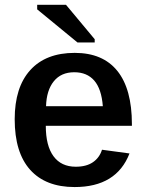

<svg xmlns="http://www.w3.org/2000/svg" viewBox="-20 -754 596 784"><path d="M167 -240.2Q167 -158.7 198.5 -116Q230 -73.2 289.6 -73.2Q332.5 -73.2 359.4 -91.6Q386.2 -109.9 396.5 -142.6L508.8 -127.4Q455.6 9.8 284.7 9.8Q166.5 9.8 103.3 -60.5Q40 -130.9 40 -267.1Q40 -397.9 103.8 -468Q167.5 -538.1 285.2 -538.1Q399.9 -538.1 459.2 -464.4Q518.6 -390.6 518.6 -247.1V-240.2ZM399.9 -320.3Q394.5 -390.6 365 -424.8Q335.4 -459 283.2 -459Q229.5 -459 199.7 -422.1Q169.9 -385.3 168 -320.3ZM366.7 -593.8V-580.6H296.4L131.8 -715.8V-734.4H249.5Z"/></svg>

Font: Arimo SemiBold
Style: Regular
Weight: 600
Designer: Steve Matteson
Foundry: Monotype Imaging Inc.
Version: Version 1.33